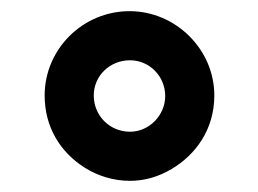

<svg xmlns="http://www.w3.org/2000/svg" viewBox="-20 -777 463 344"><path d="M212 -757C128.7 -757 60 -689.3 60 -606C60 -578 66.7 -552.5 80 -529.5C103.5 -489 152.5 -453 213 -453C239 -453 264 -460.2 288 -474.5C329.6 -499.4 364 -544 364 -606C364 -688.5 294.8 -757 212 -757ZM213 -541C176.4 -541 148 -569.8 148 -606C148 -641.1 176.6 -669 213 -669C247.9 -669 276 -640.2 276 -605C276 -570.6 247.4 -541 213 -541Z"/></svg>

Font: Fog Sans
Style: Bold
Weight: 700
Foundry: Intel Corporation
Version: Version 1.00